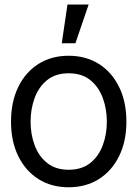

<svg xmlns="http://www.w3.org/2000/svg" viewBox="-20 -792 590 824"><path d="M274.4 11.7Q200.7 11.7 145 -23.4Q89.4 -58.6 58.3 -122.1Q27.3 -185.5 27.3 -269.5Q27.3 -355 58.3 -418.7Q89.4 -482.4 145 -517.6Q200.7 -552.7 274.4 -552.7Q348.6 -552.7 404.3 -517.6Q460 -482.4 491.2 -418.7Q522.5 -355 522.5 -269.5Q522.5 -185.5 491.2 -122.1Q460 -58.6 404.3 -23.4Q348.6 11.7 274.4 11.7ZM274.4 -63.5Q331.1 -63.5 367.2 -92.3Q403.3 -121.1 420.9 -168.2Q438.5 -215.3 438.5 -269.5Q438.5 -324.7 420.9 -372.1Q403.3 -419.4 367.2 -448.5Q331.1 -477.5 274.4 -477.5Q218.8 -477.5 182.6 -448.5Q146.5 -419.4 128.9 -372.1Q111.3 -324.7 111.3 -269.5Q111.3 -215.3 128.9 -168.2Q146.5 -121.1 182.6 -92.3Q218.8 -63.5 274.4 -63.5ZM245.1 -606.4 269.5 -772.5H360.4L303.7 -606.4Z"/></svg>

Font: Inter Tight
Style: Regular
Weight: 400
Designer: Rasmus Andersson
Foundry: rsms
Version: Version 3.002